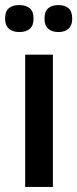

<svg xmlns="http://www.w3.org/2000/svg" viewBox="-27 -735 304 755"><path d="M72 0V-520H181V0ZM203 -609Q177 -609 162.5 -622Q148 -635 148 -662Q148 -690 162.5 -702.5Q177 -715 203 -715Q228 -715 242.5 -702.5Q257 -690 257 -661Q257 -635 242.5 -622Q228 -609 203 -609ZM49 -609Q23 -609 8 -622Q-7 -635 -7 -662Q-7 -690 7.5 -702.5Q22 -715 49 -715Q75 -715 90 -702.5Q105 -690 105 -662Q105 -635 90.5 -622Q76 -609 49 -609Z"/></svg>

Font: Bricolage Grotesque 48pt Condensed ExtraBold Medium
Style: Regular
Weight: 500
Version: Version 1.000;gftools[0.9.30]